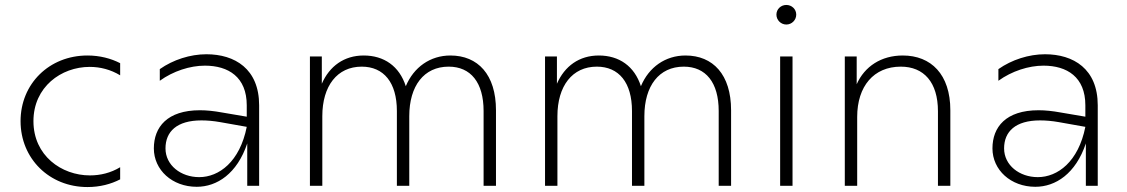

<svg xmlns="http://www.w3.org/2000/svg" viewBox="-20 -750 4550 775"><path d="M333 5C384 5 428 -7 465 -26V-75C427 -52 385 -42 343 -42C228 -42 115 -122 115 -261C115 -399 227 -480 342 -480C385 -480 427 -469 465 -446V-495C428 -514 383 -526 333 -526C179 -526 63 -412 63 -261C63 -110 179 5 333 5Z M978 0H1026V-325C1026 -472 928 -531 813 -531C748 -531 679 -509 625 -471V-424C679 -463 747 -485 807 -485C902 -485 976 -439 976 -325V-279L876 -296C843 -302 814 -305 787 -305C655 -305 601 -237 601 -151C601 -64 675 4 774 4C856 4 937 -49 978 -171ZM648 -151C648 -219 694 -264 793 -264C815 -264 841 -262 869 -257L976 -238C948 -97 864 -35 784 -35C710 -35 648 -83 648 -151Z M1798 -526C1717 -526 1650 -479 1618 -402C1592 -483 1530 -526 1448 -526C1369 -526 1310 -483 1279 -412V-522H1231V0H1281V-281C1281 -403 1341 -481 1440 -481C1529 -481 1582 -417 1582 -302V0H1632V-281C1632 -403 1691 -481 1791 -481C1880 -481 1932 -417 1932 -302V0H1982V-305C1982 -449 1909 -526 1798 -526Z M2747 -526C2666 -526 2599 -479 2567 -402C2541 -483 2479 -526 2397 -526C2318 -526 2259 -483 2228 -412V-522H2180V0H2230V-281C2230 -403 2290 -481 2389 -481C2478 -481 2531 -417 2531 -302V0H2581V-281C2581 -403 2640 -481 2740 -481C2829 -481 2881 -417 2881 -302V0H2931V-305C2931 -449 2858 -526 2747 -526Z M3129 0H3179V-522H3129ZM3154 -651C3176 -651 3194 -669 3194 -691C3194 -713 3176 -730 3154 -730C3132 -730 3114 -713 3114 -691C3114 -669 3132 -651 3154 -651Z M3624 -526C3537 -526 3470 -482 3438 -410V-522H3390V0H3440V-278C3440 -402 3507 -481 3616 -481C3709 -481 3766 -418 3766 -301V0H3816V-305C3816 -450 3738 -526 3624 -526Z M4363 0H4411V-325C4411 -472 4313 -531 4198 -531C4133 -531 4064 -509 4010 -471V-424C4064 -463 4132 -485 4192 -485C4287 -485 4361 -439 4361 -325V-279L4261 -296C4228 -302 4199 -305 4172 -305C4040 -305 3986 -237 3986 -151C3986 -64 4060 4 4159 4C4241 4 4322 -49 4363 -171ZM4033 -151C4033 -219 4079 -264 4178 -264C4200 -264 4226 -262 4254 -257L4361 -238C4333 -97 4249 -35 4169 -35C4095 -35 4033 -83 4033 -151Z"/></svg>

Font: Chess Sans Light
Style: Regular
Weight: 300
Designer: Wolf Bōese
Foundry: Wolf Bōese
Version: Version 7.223;Glyphs 3.3 (3306)